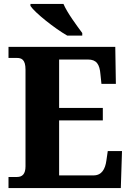

<svg xmlns="http://www.w3.org/2000/svg" viewBox="-20 -951 663 971"><path d="M320 -771H396V-784C368 -822 320 -886 301 -931H134V-921C157 -886 257 -807 320 -771ZM23 0H591L597 -187H525L518 -139C512 -95 494 -64 453 -64H279V-342H500V-405H279V-650H425C468 -650 484 -626 488 -575L493 -527H566L563 -714H23V-658H65C88 -658 109 -651 109 -599V-110C109 -71 93 -56 66 -56H23Z"/></svg>

Font: Noto Serif Bengali SemiCondensed ExtraBold
Style: Regular
Weight: 800
Width: 4
Designer: Juan Bruce, Universal Thirst, Indian Type Foundry and the Monotype Design Team.
Foundry: Monotype Imaging Inc.
Version: Version 2.003